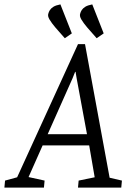

<svg xmlns="http://www.w3.org/2000/svg" viewBox="-67 -854 595 874"><path d="M228 -680 185 -729Q168 -749 158.5 -765Q149 -781 153 -792Q155 -800 160 -808Q165 -816 176 -823Q187 -830 208 -834L260 -702ZM373 -680 330 -729Q313 -749 303.5 -765Q294 -781 298 -792Q300 -800 305 -808Q310 -816 321 -823Q332 -830 353 -834L405 -702ZM-47 0 -44 -32 11 -47 288 -653H320L432 -45L488 -32L485 0H288L291 -32L364 -47L339 -192H127L63 -48L136 -32L133 0ZM150 -243H329L282 -497L277 -527H275L263 -497Z"/></svg>

Font: Faustina Light Light
Style: Italic
Weight: 300
Italic angle: -8°
Version: Version 1.200